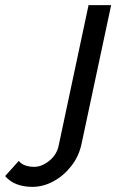

<svg xmlns="http://www.w3.org/2000/svg" viewBox="-229 -542 475 748"><path d="M-103 186Q-136 186 -163 176Q-190 166 -209 144L-156 85Q-145 98 -129 103Q-113 108 -96 108Q-66 108 -36.5 84Q-7 60 0 23L116 -522H204L89 17Q79 66 49 104.5Q19 143 -21 164.5Q-61 186 -103 186Z"/></svg>

Font: Raleway Medium
Style: Italic
Weight: 500
Italic angle: -12°
Designer: Matt McInerney, Pablo Impallari, Rodrigo Fuenzalida
Foundry: Matt McInerney, Pablo Impallari, Rodrigo Fuenzalida
Version: Version 4.026